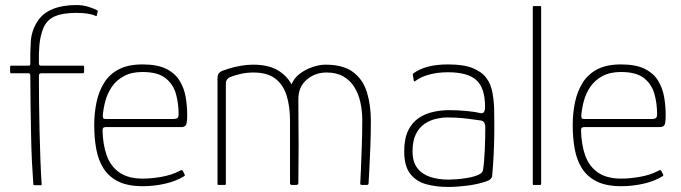

<svg xmlns="http://www.w3.org/2000/svg" viewBox="-20 -732 2695 760"><path d="M112 -2Q109 -41 106.5 -91Q104 -141 103 -198Q102 -255 101 -315Q100 -375 100 -433Q100 -442 92 -442H24Q22 -442 21 -444Q20 -446 20 -446V-468Q20 -468 21 -470Q22 -472 24 -472H92Q97 -472 98.5 -473.5Q100 -475 100 -480Q99 -523 102 -568Q105 -613 130 -650Q151 -681 189.5 -696.5Q228 -712 282 -712Q310 -712 333.5 -704Q357 -696 365 -691Q367 -690 367 -688.5Q367 -687 367 -686L363 -670Q363 -669 362 -668.5Q361 -668 359 -669Q349 -674 330 -677.5Q311 -681 282 -681Q229 -681 197.5 -667.5Q166 -654 152 -622Q139 -589 136 -553.5Q133 -518 134 -481Q134 -477 136 -474.5Q138 -472 142 -472H309Q310 -472 311.5 -471Q313 -470 313 -468V-446Q313 -446 311.5 -444Q310 -442 309 -442H143Q140 -442 137 -440Q134 -438 134 -433Q134 -391 134.5 -334Q135 -277 136.5 -215.5Q138 -154 140 -98.5Q142 -43 145 -2Q145 -1 144.5 0Q144 1 142 1H116Q115 1 113.5 0Q112 -1 112 -2Z M353 -237Q353 -284 362 -327Q371 -370 392 -404Q413 -438 450 -457.5Q487 -477 544 -477Q603 -477 638 -459.5Q673 -442 691 -412.5Q709 -383 715 -347.5Q721 -312 721 -276Q721 -242 715 -235.5Q709 -229 698 -229H397Q396 -229 391 -227.5Q386 -226 386 -216Q387 -160 402.5 -116.5Q418 -73 453 -49Q488 -25 545 -25Q579 -25 619 -32Q659 -39 690 -55Q695 -58 698.5 -58.5Q702 -59 704 -55L711 -41Q712 -39 711.5 -37.5Q711 -36 708 -34Q677 -15 634 -5Q591 5 545 5Q486 5 448.5 -13.5Q411 -32 390 -65Q369 -98 361 -142Q353 -186 353 -237ZM687 -281Q687 -322 676.5 -360Q666 -398 635.5 -422.5Q605 -447 544 -447Q500 -447 470 -430.5Q440 -414 422.5 -388Q405 -362 397 -332Q389 -302 387 -275Q387 -268 388.5 -264.5Q390 -261 399 -261H666Q677 -261 682 -264.5Q687 -268 687 -281Z M845 0Q841 0 841 -4V-421Q841 -435 845.5 -441Q850 -447 858 -451Q868 -455 887.5 -461Q907 -467 932 -471.5Q957 -476 981 -476Q1042 -476 1078.5 -454.5Q1115 -433 1134 -398Q1144 -423 1166.5 -440Q1189 -457 1216.5 -466.5Q1244 -476 1268 -476Q1339 -476 1378 -446.5Q1417 -417 1432.5 -366.5Q1448 -316 1448 -253Q1448 -202 1446 -151.5Q1444 -101 1442 -62.5Q1440 -24 1439 -7Q1439 -3 1437 -1.5Q1435 0 1432 0H1413Q1409 0 1407.5 -1.5Q1406 -3 1406 -6Q1407 -17 1408.5 -57Q1410 -97 1412 -151Q1414 -205 1414 -257Q1414 -293 1406.5 -327Q1399 -361 1382.5 -387.5Q1366 -414 1339 -429.5Q1312 -445 1273 -445Q1227 -445 1194 -416.5Q1161 -388 1161 -340Q1161 -281 1161.5 -237Q1162 -193 1162 -157Q1162 -121 1161.5 -85.5Q1161 -50 1161 -8Q1161 0 1153 0H1135Q1128 0 1128 -7V-253Q1128 -311 1114.5 -354Q1101 -397 1069.5 -421Q1038 -445 983 -445Q958 -445 935 -440Q912 -435 894 -428Q874 -421 874 -401V-4Q874 0 870 0Z M1753 8Q1706 8 1666.5 -3Q1627 -14 1603.5 -44.5Q1580 -75 1580 -133Q1580 -183 1595.5 -215Q1611 -247 1637 -264.5Q1663 -282 1694.5 -289Q1726 -296 1757 -296Q1793 -296 1828.5 -292.5Q1864 -289 1883 -284Q1900 -281 1900 -309Q1900 -384 1865.5 -415Q1831 -446 1753 -446Q1713 -446 1679.5 -437Q1646 -428 1625 -412Q1623 -410 1620.5 -410Q1618 -410 1618 -412L1614 -437Q1614 -439 1615 -440Q1616 -441 1617 -442Q1640 -459 1674 -468Q1708 -477 1753 -477Q1815 -477 1851 -462.5Q1887 -448 1905 -423.5Q1923 -399 1929 -367Q1935 -335 1936 -299Q1937 -245 1936.5 -202Q1936 -159 1934 -118.5Q1932 -78 1928 -34Q1927 -29 1922 -23.5Q1917 -18 1902 -13Q1887 -8 1869 -4Q1851 0 1831.5 2.5Q1812 5 1792.5 6.5Q1773 8 1753 8ZM1756 -21Q1766 -21 1787 -22.5Q1808 -24 1831.5 -28Q1855 -32 1872.5 -39.5Q1890 -47 1892 -59Q1897 -92 1899 -140Q1901 -188 1901 -228Q1901 -252 1884 -255Q1868 -257 1832 -262Q1796 -267 1748 -267Q1729 -267 1705.5 -261.5Q1682 -256 1661 -242Q1640 -228 1626.5 -201.5Q1613 -175 1613 -133Q1613 -91 1632 -66.5Q1651 -42 1683.5 -31.5Q1716 -21 1756 -21Z M2089 -4V-704Q2089 -708 2092 -708H2118Q2122 -708 2122 -704V-4Q2122 0 2118 0H2092Q2089 0 2089 -4Z M2247 -237Q2247 -284 2256 -327Q2265 -370 2286 -404Q2307 -438 2344 -457.5Q2381 -477 2438 -477Q2497 -477 2532 -459.5Q2567 -442 2585 -412.5Q2603 -383 2609 -347.5Q2615 -312 2615 -276Q2615 -242 2609 -235.5Q2603 -229 2592 -229H2291Q2290 -229 2285 -227.5Q2280 -226 2280 -216Q2281 -160 2296.5 -116.5Q2312 -73 2347 -49Q2382 -25 2439 -25Q2473 -25 2513 -32Q2553 -39 2584 -55Q2589 -58 2592.5 -58.5Q2596 -59 2598 -55L2605 -41Q2606 -39 2605.5 -37.5Q2605 -36 2602 -34Q2571 -15 2528 -5Q2485 5 2439 5Q2380 5 2342.5 -13.5Q2305 -32 2284 -65Q2263 -98 2255 -142Q2247 -186 2247 -237ZM2581 -281Q2581 -322 2570.5 -360Q2560 -398 2529.5 -422.5Q2499 -447 2438 -447Q2394 -447 2364 -430.5Q2334 -414 2316.5 -388Q2299 -362 2291 -332Q2283 -302 2281 -275Q2281 -268 2282.5 -264.5Q2284 -261 2293 -261H2560Q2571 -261 2576 -264.5Q2581 -268 2581 -281Z"/></svg>

Font: Glory Thin
Style: Regular
Weight: 100
Designer: Robert Leuschke
Foundry: Robert Leuschke
Version: Version 1.011